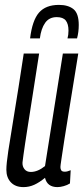

<svg xmlns="http://www.w3.org/2000/svg" viewBox="-20 -755 342 785"><path d="M76 10Q43 10 24.5 -9.5Q6 -29 6 -61Q6 -85 14 -138.5Q22 -192 38 -288Q54 -384 77 -536H140Q124 -431 112.5 -359.5Q101 -288 94 -241.5Q87 -195 82.5 -167Q78 -139 76 -122Q74 -105 72 -91Q71 -75 80 -63.5Q89 -52 106 -52Q134 -52 164 -76L237 -536H300Q279 -405 265 -320Q251 -235 243.5 -186Q236 -137 232.5 -113.5Q229 -90 228 -82.5Q227 -75 227 -72Q227 -64 230.5 -58.5Q234 -53 245 -53Q255 -53 269 -59L266 -5Q255 2 240.5 6Q226 10 215 10Q173 10 164 -28Q141 -9 120 0.5Q99 10 76 10ZM221 -735Q259 -735 280.5 -717.5Q302 -700 302 -653Q302 -624 295 -598H256Q260 -612 260 -630Q260 -657 249 -671Q238 -685 212 -685Q181 -685 164.5 -661.5Q148 -638 143 -598H103Q112 -672 139.5 -703.5Q167 -735 221 -735Z"/></svg>

Font: Georama ExtraCondensed
Style: Italic
Weight: 400
Width: 2
Italic angle: -9°
Designer: Jean-Baptiste Levee
Foundry: Production Type
Version: Version 1.000